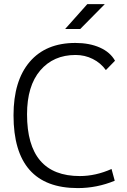

<svg xmlns="http://www.w3.org/2000/svg" viewBox="-20 -914 626 943"><path d="M361.8 9.8Q46.4 9.8 46.4 -347.7Q46.4 -517.1 125.7 -610.1Q205.1 -703.1 350.1 -703.1Q419.4 -703.1 470.5 -680.4Q521.5 -657.7 544.9 -615.7L500 -569.8Q474.6 -605 435.5 -624.5Q396.5 -644 351.1 -644Q242.7 -644 177.7 -568.1Q112.8 -492.2 112.8 -352.5Q112.8 -49.3 372.1 -49.3Q449.7 -49.3 527.8 -84L543.5 -26.4Q456.5 9.8 361.8 9.8ZM299.8 -771.5 408.7 -893.6H494.6L374 -771.5Z"/></svg>

Font: Cascadia Code NF Light
Style: Regular
Weight: 300
Monospace: yes
Designer: Aaron Bell
Foundry: Saja Typeworks
Version: Version 2404.023; ttfautohint (v1.8.4)